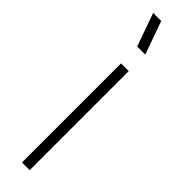

<svg xmlns="http://www.w3.org/2000/svg" viewBox="-269 -753 740 740"><g transform="rotate(45 101.0 -382.5)"><path d="M122 -630 74 -765H30L78 -630ZM122 0V-540H80V0Z"/></g></svg>

Font: Vela Sans ExtLt
Style: Regular
Weight: 200
Designer: Principal design: Mikhail Sharanda - project Manrope.
Design modification: Ravid Balaliev
Foundry: Mikhail Sharanda
Version: Version 1.001